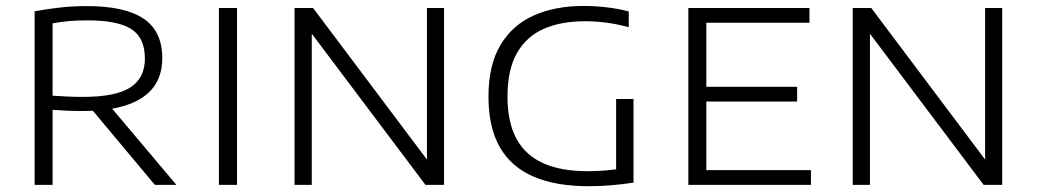

<svg xmlns="http://www.w3.org/2000/svg" viewBox="-20 -622 3489 646"><path d="M96.5 0V-584Q133.5 -591 177.8 -596.2Q222 -601.5 272 -601.5Q400.5 -601.5 463.2 -559.2Q526 -517 526 -426Q526 -367.5 496 -328Q466 -288.5 406.2 -268.5Q346.5 -248.5 258 -248.5Q230 -248.5 206 -249.5Q182 -250.5 157 -252.5V0ZM501 0 266 -281H336.5L573.5 0ZM259 -296Q370 -296 418.8 -328Q467.5 -360 467.5 -424.5Q467.5 -495 421.8 -524.2Q376 -553.5 274.5 -553.5Q238.5 -553.5 211.2 -551Q184 -548.5 157 -543.5V-300Q185.5 -298.5 206.2 -297.2Q227 -296 259 -296Z M716.5 0V-595H777.5V0Z M971 0V-595H1033.5L1430.5 -66.5H1416.5V-595H1474V0H1411.5L1014 -528.5H1029V0Z M1960 4.5Q1849.5 4.5 1774.5 -28Q1699.5 -60.5 1661.5 -127.2Q1623.5 -194 1623.5 -296.5Q1623.5 -403 1663.8 -470.5Q1704 -538 1776 -570Q1848 -602 1943.5 -602Q1984 -602 2022.8 -597.2Q2061.5 -592.5 2095.5 -583.5V-530.5Q2054.5 -541.5 2018.5 -546Q1982.5 -550.5 1947 -550.5Q1868 -550.5 1810 -525.2Q1752 -500 1719.8 -444.2Q1687.5 -388.5 1687.5 -297Q1687.5 -210.5 1717.8 -155Q1748 -99.5 1807.8 -72.8Q1867.5 -46 1957 -46Q1988.5 -46 2020.8 -48.8Q2053 -51.5 2079.5 -56.5L2053 -29.5V-289H2111.5V-7.5Q2072.5 -1.5 2034.2 1.5Q1996 4.5 1960 4.5Z M2296 0V-595H2703.5V-545.5H2356.5V-49.5H2708.5V0ZM2331.5 -280.5V-330H2662V-280.5Z M2849 0V-595H2911.5L3308.5 -66.5H3294.5V-595H3352V0H3289.5L2892 -528.5H2907V0Z"/></svg>

Font: Encode Sans SC SemiExpanded Light
Style: Regular
Weight: 300
Width: 6
Designer: Multiple Designers
Foundry: Impallari Type
Version: Version 3.002